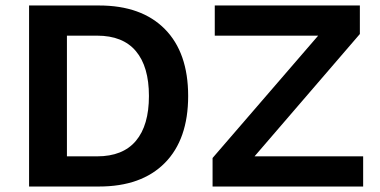

<svg xmlns="http://www.w3.org/2000/svg" viewBox="-20 -680 1384 700"><path d="M341 -660Q496 -660 581 -574Q666 -488 666 -330Q666 -172 581 -86Q496 0 341 0H86V-660ZM908 -110H1304V0H755V-104L1140 -550H763V-660H1292V-556ZM334 -110Q428 -110 475.5 -166.5Q523 -223 523 -330Q523 -437 475.5 -493.5Q428 -550 334 -550H224V-110Z"/></svg>

Font: Elaine Sans SemiBold
Style: Regular
Weight: 600
Designer: Wei Huang
Foundry: Wei Huang
Version: Version 2.001;December 24, 2019;FontCreator 12.0.0.2547 64-b